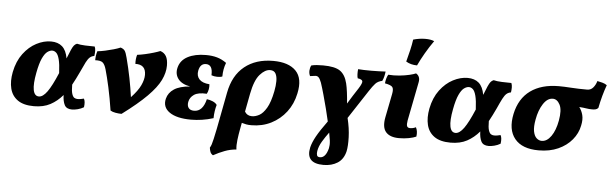

<svg xmlns="http://www.w3.org/2000/svg" viewBox="-56 -928 4417 1385"><g transform="rotate(5 2153.0 -236.0)"><path d="M202 9Q127 9 84.5 -21Q42 -51 29 -103.5Q16 -156 29 -223Q45 -303 86 -357.5Q127 -412 180 -439.5Q233 -467 285 -467Q336 -467 366.5 -440Q397 -413 407 -355Q423 -396 433 -418.5Q443 -441 451.5 -451.5Q460 -462 473 -467Q496 -461 533 -459.5Q570 -458 602 -458Q608 -444 608 -426Q608 -408 605 -390Q586 -387 573 -375.5Q560 -364 546.5 -338Q533 -312 512 -265Q500 -239 488 -215.5Q476 -192 464 -170Q464 -124 471 -103Q478 -82 488.5 -76Q499 -70 511 -70Q525 -70 537 -72.5Q549 -75 557 -77Q569 -57 563 -15Q543 -3 519.5 3Q496 9 478 9Q438 9 424 -18Q410 -45 409 -90Q370 -44 320.5 -17.5Q271 9 202 9ZM199 -233Q183 -150 191.5 -107Q200 -64 232 -64Q261 -64 292 -107Q323 -150 363 -245Q360 -310 351 -344Q342 -378 328.5 -390Q315 -402 300 -402Q283 -402 264.5 -388.5Q246 -375 229 -338.5Q212 -302 199 -233Z M1077 -467Q1105 -458 1119 -434Q1133 -410 1133 -366Q1133 -315 1106.5 -260.5Q1080 -206 1015 -140.5Q950 -75 837 9Q817 9 793.5 5Q770 1 756 -8Q742 -99 725.5 -174Q709 -249 694 -301Q684 -336 668.5 -349Q653 -362 614 -360Q614 -377 616.5 -394.5Q619 -412 624 -426Q648 -428 680 -435Q712 -442 741.5 -450.5Q771 -459 789 -467Q811 -460 820 -446.5Q829 -433 838 -397Q857 -325 871 -254Q885 -183 894 -117Q942 -168 961.5 -209.5Q981 -251 981 -286Q981 -361 905 -359Q903 -396 912 -425Q937 -428 968.5 -435Q1000 -442 1030 -451Q1060 -460 1077 -467Z M1340 7Q1236 7 1183.5 -29.5Q1131 -66 1146 -128Q1157 -172 1197.5 -198.5Q1238 -225 1313 -231Q1253 -241 1226 -275.5Q1199 -310 1210 -357Q1223 -412 1275.5 -439.5Q1328 -467 1407 -467Q1452 -467 1487.5 -457Q1523 -447 1556 -423Q1538 -376 1538 -323Q1524 -317 1500.5 -317.5Q1477 -318 1459 -325Q1463 -402 1413 -402Q1371 -402 1361 -349Q1354 -312 1376 -287.5Q1398 -263 1450 -259Q1452 -241 1448.5 -222Q1445 -203 1437 -189Q1375 -193 1345 -172.5Q1315 -152 1309 -119Q1304 -92 1316 -75.5Q1328 -59 1356 -59Q1419 -59 1441 -150Q1461 -148 1483 -139Q1505 -130 1515 -115Q1509 -95 1505 -69Q1501 -43 1501 -18Q1460 -5 1419 1Q1378 7 1340 7Z M1520 249Q1506 241 1500.5 227.5Q1495 214 1493 196Q1500 185 1504.5 171Q1509 157 1515 131Q1521 105 1531 56L1582 -210Q1606 -336 1687.5 -401.5Q1769 -467 1894 -467Q2006 -467 2059 -412.5Q2112 -358 2088 -248Q2072 -171 2028 -113.5Q1984 -56 1919.5 -23.5Q1855 9 1777 9Q1754 9 1739 6Q1724 3 1707 -2L1698 46Q1691 83 1686 123.5Q1681 164 1685 193Q1642 196 1601 211.5Q1560 227 1520 249ZM1748 -216 1723 -85Q1740 -56 1775 -56Q1800 -56 1827.5 -70.5Q1855 -85 1880 -127Q1905 -169 1921 -250Q1929 -290 1929 -324Q1929 -358 1917.5 -378.5Q1906 -399 1878 -399Q1841 -399 1804 -357Q1767 -315 1748 -216Z M2320 249Q2188 249 2214 131Q2223 94 2248 49Q2273 4 2324 -66Q2315 -107 2302 -157.5Q2289 -208 2275.5 -256.5Q2262 -305 2250 -341Q2240 -367 2230.5 -377Q2221 -387 2207 -386Q2193 -385 2168 -381Q2159 -399 2160 -420Q2161 -441 2170 -458Q2189 -463 2210.5 -464.5Q2232 -466 2255 -466Q2341 -466 2379 -439.5Q2417 -413 2432 -351Q2438 -327 2443 -288.5Q2448 -250 2451 -207Q2470 -238 2487.5 -266Q2505 -294 2525 -324Q2551 -365 2546.5 -378Q2542 -391 2512 -395Q2508 -406 2507.5 -424.5Q2507 -443 2509 -461Q2545 -458 2605 -458Q2634 -458 2660.5 -459Q2687 -460 2708 -461Q2706 -442 2701.5 -424Q2697 -406 2690 -392Q2659 -386 2641 -366.5Q2623 -347 2599 -310L2464 -104Q2482 -30 2484 34Q2486 98 2478 136Q2464 195 2421.5 222Q2379 249 2320 249ZM2267 153Q2264 171 2268 183.5Q2272 196 2290 196Q2331 196 2349 126Q2351 115 2352 102Q2353 89 2350.5 68.5Q2348 48 2341 13Q2315 48 2294 83Q2273 118 2267 153Z M2846 9Q2780 9 2750.5 -25Q2721 -59 2735 -132L2769 -304Q2776 -339 2766 -353.5Q2756 -368 2711 -376Q2712 -392 2716.5 -409Q2721 -426 2729 -440Q2770 -437 2810 -441Q2850 -445 2881.5 -452.5Q2913 -460 2928 -467Q2943 -459 2950 -443Q2957 -427 2952 -403L2897 -123Q2892 -94 2897 -82Q2902 -70 2919 -70Q2942 -70 2961 -80Q2976 -52 2970 -13Q2951 -4 2917.5 2.5Q2884 9 2846 9ZM2930 -525Q2885 -525 2850 -546Q2862 -591 2871.5 -631Q2881 -671 2886 -708Q2931 -721 2974 -721Q3013 -721 3038 -710Q3006 -665 2978 -616.5Q2950 -568 2930 -525Z M3219 9Q3144 9 3101.5 -21Q3059 -51 3046 -103.5Q3033 -156 3046 -223Q3062 -303 3103 -357.5Q3144 -412 3197 -439.5Q3250 -467 3302 -467Q3353 -467 3383.5 -440Q3414 -413 3424 -355Q3440 -396 3450 -418.5Q3460 -441 3468.5 -451.5Q3477 -462 3490 -467Q3513 -461 3550 -459.5Q3587 -458 3619 -458Q3625 -444 3625 -426Q3625 -408 3622 -390Q3603 -387 3590 -375.5Q3577 -364 3563.5 -338Q3550 -312 3529 -265Q3517 -239 3505 -215.5Q3493 -192 3481 -170Q3481 -124 3488 -103Q3495 -82 3505.5 -76Q3516 -70 3528 -70Q3542 -70 3554 -72.5Q3566 -75 3574 -77Q3586 -57 3580 -15Q3560 -3 3536.5 3Q3513 9 3495 9Q3455 9 3441 -18Q3427 -45 3426 -90Q3387 -44 3337.5 -17.5Q3288 9 3219 9ZM3216 -233Q3200 -150 3208.5 -107Q3217 -64 3249 -64Q3278 -64 3309 -107Q3340 -150 3380 -245Q3377 -310 3368 -344Q3359 -378 3345.5 -390Q3332 -402 3317 -402Q3300 -402 3281.5 -388.5Q3263 -375 3246 -338.5Q3229 -302 3216 -233Z M3857 9Q3737 9 3683.5 -56.5Q3630 -122 3654 -237Q3678 -350 3757.5 -407.5Q3837 -465 3963 -465Q4000 -465 4051.5 -461.5Q4103 -458 4168 -458Q4194 -458 4211 -478Q4228 -498 4236 -526Q4253 -523 4273 -517.5Q4293 -512 4306 -502Q4278 -426 4260 -334Q4252 -324 4240.5 -321.5Q4229 -319 4217 -319Q4194 -319 4173 -322.5Q4152 -326 4122 -328Q4140 -305 4148.5 -272.5Q4157 -240 4147 -195Q4136 -139 4097.5 -92.5Q4059 -46 3998 -18.5Q3937 9 3857 9ZM3873 -61Q3911 -61 3941 -103.5Q3971 -146 3984 -218Q3998 -295 3978.5 -333Q3959 -371 3927 -371Q3888 -371 3858 -325Q3828 -279 3816 -211Q3806 -157 3812.5 -124Q3819 -91 3836 -76Q3853 -61 3873 -61Z"/></g></svg>

Font: Vollkorn ExtraBold
Style: Italic
Weight: 800
Italic angle: -11°
Designer: Friedrich Althausen
Foundry: Friedrich Althausen
Version: Version 5.000; ttfautohint (v1.8.3)